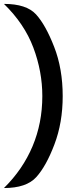

<svg xmlns="http://www.w3.org/2000/svg" viewBox="-84 -762 394 975"><path d="M-64 192.9Q31.7 98.6 81.3 -19.3Q130.9 -137.2 130.9 -273.9Q130.9 -398.9 85.4 -520Q40 -641.1 -64 -742.2Q50.3 -742.2 98.9 -689Q147.5 -635.7 190.9 -524.4Q234.4 -413.1 234.4 -273.9Q234.4 -139.6 192.6 -29.3Q150.9 81.1 100.6 137Q50.3 192.9 -64 192.9Z"/></svg>

Font: ALMAS
Style: Bold
Weight: 700
Designer: ALMAS Font/ by Husham Jawad Kadhim, derived from the Bainsely font by/ Paul James MIller
Foundry: High-Logic / Made with FontCreator
Version: Version 1.411;September 19, 2021;FontCreator 14.0.0.2814 32-